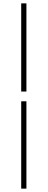

<svg xmlns="http://www.w3.org/2000/svg" viewBox="-20 -846 283 1141"><path d="M106 -302H137V-826H106ZM106 275H137V-244H106Z"/></svg>

Font: Noto Sans Japanese Thin
Style: Regular
Weight: 100
Designer: Ryoko NISHIZUKA (kana & ideographs); Paul D. Hunt (Latin, Greek & Cyrillic); Wenlong ZHANG (bopomofo); Sandoll Communica
Foundry: Adobe Systems Incorporated
Version: Version 1.000;PS 1;hotconv 1.0.78;makeotf.lib2.5.61930